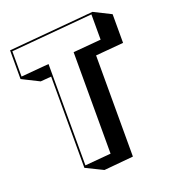

<svg xmlns="http://www.w3.org/2000/svg" viewBox="-150 -902 931 1056"><g transform="rotate(-20 315.0 -374.0)"><path d="M179 -3V-537L116 -532L16 -582V-750L514 -794L614 -744V-576L451 -562V30L279 46ZM504 -635V-783L26 -741V-593L189 -607V-14L341 -27V-621Z"/></g></svg>

Font: Rampart One
Style: Regular
Weight: 400
Designer: Fontworks Inc.
Foundry: Fontworks Inc.
Version: Version 1.100